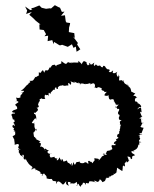

<svg xmlns="http://www.w3.org/2000/svg" viewBox="-20 -702 597 742"><path d="M212 -672 205 -675 192 -682 177 -669 173 -670 158 -668 141 -672 132 -681 110 -672 100 -670 105 -666 97 -663 77 -677 85 -661 81 -648 103 -656 93 -645 107 -633 118 -622 137 -607 132 -608 133 -588 149 -586 158 -570 152 -562 166 -564 164 -543 182 -547 187 -531 189 -540 210 -527H214L220 -529L242 -521L258 -531L264 -517L273 -522L276 -502L291 -512H290L278 -530L281 -536L262 -561L269 -555L267 -574L246 -578L247 -596L250 -606L251 -613L237 -615L234 -620L231 -643L216 -641L229 -657L219 -656ZM280 -381C282 -385 294 -380 289 -372C288 -374 288 -385 311 -376C308 -377 307 -387 304 -378C324 -378 311 -376 330 -381C325 -372 331 -378 339 -380C341 -381 348 -379 347 -369C344 -360 347 -363 343 -364C352 -365 356 -357 357 -365C371 -366 375 -354 378 -366C365 -353 377 -352 384 -350C384 -350 375 -345 394 -347C394 -349 382 -338 384 -333C402 -327 403 -341 400 -342C399 -336 399 -318 405 -318C402 -313 420 -326 421 -312C411 -308 423 -318 422 -307C418 -312 426 -307 429 -294C427 -308 422 -293 439 -298C427 -287 426 -280 427 -292C438 -272 435 -284 440 -281C444 -274 430 -268 439 -259C444 -257 442 -259 442 -259C443 -254 439 -247 439 -247C442 -237 435 -243 450 -236C437 -232 447 -228 443 -221C449 -220 436 -225 448 -219C442 -215 447 -204 442 -203C447 -195 438 -197 445 -196C438 -198 443 -195 439 -177C442 -187 435 -189 432 -175C445 -165 432 -171 432 -163C442 -165 423 -165 427 -166C437 -153 420 -160 420 -146C429 -145 426 -151 426 -141C408 -140 415 -142 413 -143C407 -130 418 -134 412 -122C413 -129 401 -119 411 -122C389 -116 397 -125 388 -106C396 -112 395 -98 377 -106C383 -112 388 -106 381 -101C369 -94 376 -100 374 -98C375 -97 367 -88 361 -81C366 -91 355 -88 343 -91C348 -93 341 -83 349 -81C349 -90 337 -71 337 -71C330 -86 324 -68 328 -80C315 -80 323 -82 321 -68C309 -81 305 -72 304 -72C297 -70 286 -71 287 -80C291 -78 282 -75 276 -76C267 -62 272 -61 262 -77C264 -76 261 -61 258 -62C249 -66 260 -81 257 -63C236 -82 246 -65 238 -82C238 -82 225 -75 224 -79C224 -72 227 -83 219 -88C216 -74 218 -82 209 -94C207 -80 193 -79 202 -89C190 -91 194 -89 186 -103C193 -93 187 -96 176 -93C169 -100 172 -111 181 -108C161 -105 160 -118 169 -121C164 -125 168 -117 155 -128C148 -122 161 -119 154 -120C151 -132 139 -141 136 -127C140 -133 146 -140 135 -134C139 -147 141 -151 127 -150C140 -143 125 -153 137 -155C134 -157 115 -167 117 -163C128 -165 114 -166 116 -172C110 -171 111 -178 109 -190C113 -193 107 -183 121 -205V-196C107 -215 117 -219 111 -221C118 -216 107 -232 114 -227C108 -225 107 -224 103 -228C113 -242 118 -252 120 -238C120 -246 121 -251 117 -259C115 -264 111 -257 111 -268C108 -269 119 -262 118 -268C131 -276 129 -283 114 -290C123 -280 136 -290 127 -296C127 -301 132 -308 127 -304C127 -300 139 -317 132 -319C142 -320 141 -323 141 -323C143 -319 143 -319 155 -320C149 -330 155 -336 155 -337C158 -329 166 -341 167 -330C170 -340 164 -350 176 -338C173 -344 177 -344 188 -357C177 -355 179 -356 192 -355C190 -367 201 -366 198 -359C208 -355 201 -364 205 -366C213 -374 214 -369 224 -373C222 -367 233 -375 228 -373C226 -366 235 -374 244 -371C242 -385 246 -384 252 -374C252 -374 259 -380 252 -388C269 -380 275 -382 264 -387C273 -385 285 -377 289 -378ZM280 11C288 4 279 10 292 20C292 14 297 12 300 9C296 2 312 2 309 13C313 10 311 3 313 5C325 8 322 8 325 -1C332 -3 348 1 353 5C338 -4 348 -1 344 -5C357 1 358 5 365 -6C363 -13 372 -6 376 2C385 -3 386 1 390 -15C393 -7 394 -18 388 -16C401 -15 398 -9 405 -27C396 -14 413 -14 399 -21C408 -17 411 -24 411 -24C429 -25 413 -40 422 -29C428 -32 440 -47 429 -37C433 -45 432 -52 432 -54C453 -41 452 -40 453 -42C456 -58 452 -61 458 -62C461 -53 468 -66 457 -74C456 -63 458 -63 469 -80C469 -72 471 -72 480 -83C476 -74 481 -80 472 -97C493 -97 480 -83 489 -88C496 -93 481 -96 502 -102C494 -111 488 -107 488 -118C498 -119 504 -112 493 -123C509 -112 497 -121 497 -121C502 -123 515 -126 515 -148C508 -147 510 -149 518 -141C517 -153 522 -159 526 -150C514 -158 515 -155 522 -166C514 -176 527 -179 514 -178C524 -183 529 -181 530 -184C515 -180 516 -189 527 -187C528 -191 529 -192 535 -208C519 -210 521 -215 524 -213C530 -227 532 -230 536 -226C522 -230 528 -223 525 -243C536 -238 531 -243 518 -245C535 -252 533 -258 529 -250C524 -263 520 -269 522 -269C522 -273 532 -264 527 -270C524 -289 528 -291 510 -279C524 -298 521 -282 526 -291C520 -303 508 -307 506 -298C521 -306 503 -312 505 -309C500 -309 498 -327 513 -325C506 -323 507 -334 495 -331C495 -331 505 -345 503 -343C498 -338 486 -354 484 -346C490 -345 485 -361 482 -364C477 -365 486 -358 478 -368C477 -364 478 -367 473 -378C477 -379 474 -369 472 -372C468 -379 460 -374 457 -392C464 -390 454 -384 452 -391C451 -389 461 -394 440 -391C440 -404 444 -414 437 -406C434 -413 445 -419 435 -405C431 -410 428 -419 434 -425C414 -411 413 -425 418 -428C408 -431 417 -420 400 -424C411 -433 395 -439 395 -429C397 -429 395 -436 398 -433C392 -437 390 -437 387 -444C380 -452 376 -445 378 -442C367 -442 372 -446 366 -449C350 -443 355 -458 348 -451C347 -444 338 -449 345 -460C334 -455 339 -449 323 -456C335 -465 327 -453 320 -449C310 -459 317 -464 315 -461C303 -468 303 -468 295 -453C294 -457 296 -455 283 -467C284 -465 279 -456 289 -463C284 -457 269 -462 260 -460C260 -460 263 -459 250 -459C262 -455 249 -451 257 -461C245 -455 248 -467 238 -458C238 -449 220 -463 218 -466C216 -463 216 -453 221 -450C220 -463 217 -454 197 -450C203 -445 197 -444 190 -453C197 -451 191 -453 177 -449C189 -451 176 -447 174 -439C169 -447 174 -436 163 -429C167 -431 161 -429 161 -430C156 -430 156 -434 151 -421C145 -433 147 -433 141 -426C138 -427 141 -416 130 -423V-410C130 -410 110 -403 124 -398C121 -411 103 -401 117 -405C109 -395 111 -387 94 -390C94 -387 102 -381 101 -391C94 -380 92 -378 93 -385C88 -372 88 -377 82 -372C88 -370 87 -375 82 -371C80 -370 67 -351 61 -354C66 -346 73 -357 72 -347C57 -339 65 -350 68 -344C60 -330 53 -333 64 -323C60 -335 61 -318 42 -325C45 -314 49 -313 37 -307C49 -314 38 -316 52 -308C42 -298 32 -301 46 -289C43 -295 48 -285 46 -281C34 -275 33 -279 26 -270C32 -264 42 -268 37 -265C42 -260 26 -267 24 -258C31 -244 24 -258 30 -240C39 -239 31 -248 37 -232C27 -227 35 -225 35 -224C39 -213 37 -213 31 -220C21 -210 39 -201 39 -213C24 -195 40 -199 39 -193C31 -200 32 -190 38 -194C42 -174 33 -183 27 -172C30 -181 28 -170 38 -160C38 -160 31 -167 35 -161C36 -157 38 -142 36 -142C42 -144 54 -150 53 -139C52 -137 45 -128 60 -125C52 -122 45 -132 54 -119C49 -112 55 -115 58 -103C53 -105 59 -104 69 -95C60 -108 77 -107 71 -93C73 -84 71 -87 83 -85C77 -85 74 -82 79 -89C88 -72 85 -73 92 -79C85 -71 87 -74 87 -74C102 -54 104 -64 106 -51C97 -56 107 -52 101 -45C108 -51 115 -56 120 -45C117 -51 117 -36 116 -48C125 -42 140 -40 136 -31C141 -32 146 -26 146 -25C138 -21 140 -24 150 -32C156 -22 160 -27 161 -11C159 -12 170 -11 159 -15C173 -4 182 -17 182 -5C187 -16 175 -1 193 -2C195 2 191 -3 191 -3C203 1 195 -1 197 9C202 -3 206 -6 221 10C225 12 224 13 236 -2C236 6 231 9 246 16C238 -1 244 0 252 2C257 19 250 3 251 7C268 5 261 12 277 1C279 18 282 13 274 16Z"/></svg>

Font: Charger Distortion
Style: 1
Weight: 400
Designer: Jasper
Foundry: Cannot Into Space Fonts
Version: Version 0.98